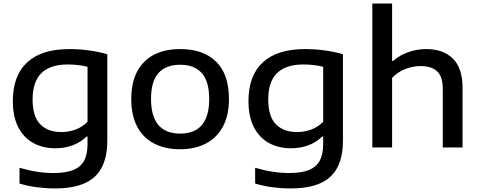

<svg xmlns="http://www.w3.org/2000/svg" viewBox="-20 -828 2692 1078"><path d="M89.5 202.5V114Q190 143.5 280 143.5Q348.5 143.5 390.2 127Q432 110.5 451.8 74.8Q471.5 39 471.5 -20.5V-61.5H466Q433.5 -29.5 389 -12.5Q344.5 4.5 290.5 4.5Q222.5 4.5 168.5 -24.2Q114.5 -53 83.2 -112.5Q52 -172 52 -260.5Q52 -403 132.5 -477.8Q213 -552.5 370 -552.5Q424.5 -552.5 479.8 -545Q535 -537.5 582.5 -523.5V-40.5Q582.5 54.5 550.2 114.2Q518 174 452.8 202Q387.5 230 286.5 230Q238 230 186.8 223.2Q135.5 216.5 89.5 202.5ZM471.5 -144.5V-453Q421 -466 360 -466Q262 -466 212.5 -417.5Q163 -369 163 -270Q163 -173.5 206.2 -130Q249.5 -86.5 325 -86.5Q366.5 -86.5 404.8 -100.8Q443 -115 471.5 -144.5Z M717 -272Q717 -364 750.2 -426.8Q783.5 -489.5 845 -521Q906.5 -552.5 991.5 -552.5Q1121.5 -552.5 1193.5 -481.8Q1265.5 -411 1265.5 -272Q1265.5 -180.5 1231.5 -117.2Q1197.5 -54 1135.8 -22Q1074 10 991.5 10Q908 10 846.2 -21.5Q784.5 -53 750.8 -116Q717 -179 717 -272ZM1154.5 -271.5Q1154.5 -372 1112.5 -418.2Q1070.5 -464.5 991.5 -464.5Q912.5 -464.5 870.2 -418.5Q828 -372.5 828 -272.5Q828 -78 991.5 -78Q1154.5 -78 1154.5 -271.5Z M1412.5 202.5V114Q1513 143.5 1603 143.5Q1671.5 143.5 1713.2 127Q1755 110.5 1774.8 74.8Q1794.5 39 1794.5 -20.5V-61.5H1789Q1756.5 -29.5 1712 -12.5Q1667.5 4.5 1613.5 4.5Q1545.5 4.5 1491.5 -24.2Q1437.5 -53 1406.2 -112.5Q1375 -172 1375 -260.5Q1375 -403 1455.5 -477.8Q1536 -552.5 1693 -552.5Q1747.5 -552.5 1802.8 -545Q1858 -537.5 1905.5 -523.5V-40.5Q1905.5 54.5 1873.2 114.2Q1841 174 1775.8 202Q1710.5 230 1609.5 230Q1561 230 1509.8 223.2Q1458.5 216.5 1412.5 202.5ZM1794.5 -144.5V-453Q1744 -466 1683 -466Q1585 -466 1535.5 -417.5Q1486 -369 1486 -270Q1486 -173.5 1529.2 -130Q1572.5 -86.5 1648 -86.5Q1689.5 -86.5 1727.8 -100.8Q1766 -115 1794.5 -144.5Z M2070.5 -808H2181.5V-486H2187Q2224.5 -518.5 2272.8 -535.5Q2321 -552.5 2374 -552.5Q2468 -552.5 2522.5 -499.2Q2577 -446 2577 -334.5V0H2466V-329Q2466 -398 2434.2 -427.5Q2402.5 -457 2342 -457Q2297 -457 2254.8 -440.2Q2212.5 -423.5 2181.5 -391V0H2070.5Z"/></svg>

Font: Encode Sans Expanded Medium
Style: Regular
Weight: 500
Width: 7
Designer: Multiple Designers
Foundry: Impallari Type
Version: Version 2.000